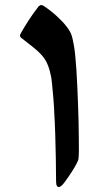

<svg xmlns="http://www.w3.org/2000/svg" viewBox="-20 -548 399 769"><path d="M215.3 201.2Q210.4 201.2 207.5 195.8Q204.6 190.4 204.6 176.8Q204.6 136.7 203.6 86.2Q202.6 35.6 201.2 -11.2Q199.7 -58.1 197.8 -86.9Q196.8 -117.2 194.1 -150.6Q191.4 -184.1 188.7 -209.7Q186 -235.4 184.6 -241.2Q174.8 -293 152.8 -320.3Q138.7 -337.9 114 -357.9Q89.4 -377.9 69.3 -393.1Q60.1 -398.9 60.1 -405.3Q60.1 -407.7 61.8 -411.4Q63.5 -415 64.9 -417.5Q76.7 -438.5 93.8 -465.1Q110.8 -491.7 135.3 -523.4Q137.2 -524.4 139.9 -526.1Q142.6 -527.8 144.5 -527.8Q145.5 -527.8 148.9 -527.1Q152.3 -526.4 154.8 -524.4Q185.1 -504.4 209.5 -481.4Q233.9 -458.5 242.2 -447.3Q258.8 -426.8 264.6 -412.4Q270.5 -397.9 275.4 -369.1Q281.7 -335.9 285.9 -270Q290 -204.1 292.5 -131.3Q293.9 -99.6 294.7 -60.8Q295.4 -22 295.7 11.2Q295.9 44.4 295.9 60.1Q295.9 63.5 295.2 77.4Q294.4 91.3 293 93.8Q288.1 106.4 277.3 124.3Q266.6 142.1 255.4 158.4Q244.1 174.8 237.8 183.1Q230 193.4 224.4 197.3Q218.8 201.2 215.3 201.2Z"/></svg>

Font: David Libre
Style: Bold
Weight: 700
Designer: Ismar David, J. Victor Gaultney, Annie Olsen and Meir Sadan
Foundry: Monotype Imaging Inc. & SIL International
Version: Version 1.100; ttfautohint (v1.8.4.7-5d5b)